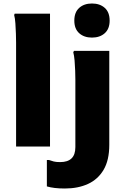

<svg xmlns="http://www.w3.org/2000/svg" viewBox="-20 -838 713 1098"><path d="M72 0V-595Q72 -615 71 -645Q70 -675 68 -704.5Q66 -734 61 -752L64 -760H266V0ZM506 -623Q461 -623 433 -648Q405 -673 405 -720Q405 -768 433 -793Q461 -818 506 -818Q551 -818 579 -793Q607 -768 607 -720Q607 -673 579 -648Q551 -623 506 -623ZM351 240Q319 240 293.5 237Q268 234 248 228V77H260Q274 82 287.5 85.5Q301 89 324 89Q367 89 389 68Q411 47 411 3V-382Q411 -402 410 -432.5Q409 -463 406.5 -492Q404 -521 399 -539L403 -547H605V-10Q605 78 572.5 133Q540 188 483 214Q426 240 351 240Z"/></svg>

Font: Kufam ExtraBold
Style: Regular
Weight: 800
Designer: Wael Morcos, Artur Schmal
Foundry: Original Type
Version: Version 1.300; ttfautohint (v1.8.3)